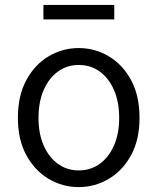

<svg xmlns="http://www.w3.org/2000/svg" viewBox="-20 -750 642 783"><path d="M301 13Q235 13 178.5 -20.5Q122 -54 87.5 -117Q53 -180 53 -269Q53 -360 87.5 -423.5Q122 -487 178.5 -520.5Q235 -554 301 -554Q367 -554 423.5 -520.5Q480 -487 514.5 -423.5Q549 -360 549 -269Q549 -180 514.5 -117Q480 -54 423.5 -20.5Q367 13 301 13ZM301 -55Q350 -55 387 -82Q424 -109 445 -157Q466 -205 466 -269Q466 -334 445 -382.5Q424 -431 387 -458Q350 -485 301 -485Q253 -485 216 -458Q179 -431 158 -382.5Q137 -334 137 -269Q137 -205 158 -157Q179 -109 216 -82Q253 -55 301 -55ZM157 -671V-730H446V-671Z"/></svg>

Font: Source Han Sans SC Normal
Style: Regular
Weight: 350
Designer: Ryoko NISHIZUKA 西塚涼子 (kana, bopomofo & ideographs); Paul D. Hunt (Latin, Greek & Cyrillic); Sandoll Communications 산돌커뮤니
Foundry: Adobe
Version: Version 2.004;hotconv 1.0.118;makeotfexe 2.5.65603